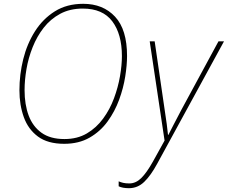

<svg xmlns="http://www.w3.org/2000/svg" viewBox="-20 -745 1196 1008"><path d="M317 10Q231 10 179.5 -28Q128 -66 105 -130Q82 -194 82 -271Q82 -354 102 -434.5Q122 -515 163.5 -580.5Q205 -646 268 -685.5Q331 -725 417 -725Q521 -725 584 -657.5Q647 -590 647 -451Q647 -404 637.5 -343.5Q628 -283 605.5 -221.5Q583 -160 545 -107.5Q507 -55 450.5 -22.5Q394 10 317 10ZM318 -15Q386 -15 436 -44.5Q486 -74 521.5 -122.5Q557 -171 578.5 -229Q600 -287 610 -345Q620 -403 620 -450Q620 -566 569.5 -633Q519 -700 415 -700Q347 -700 296 -672.5Q245 -645 209.5 -599.5Q174 -554 151.5 -497.5Q129 -441 119 -382.5Q109 -324 109 -272Q109 -196 130.5 -138.5Q152 -81 198 -48Q244 -15 318 -15ZM657 243Q623 243 603 233V207Q614 212 627 215Q640 218 659 218Q693 218 721.5 190Q750 162 783 103L844 -7L766 -528H792L844 -172Q851 -126 855.5 -93Q860 -60 862 -37H864Q875 -59 892 -91.5Q909 -124 932 -168L1127 -528H1156L805 115Q772 176 737.5 209.5Q703 243 657 243Z"/></svg>

Font: Noto Sans Disp Thin
Style: Italic
Weight: 100
Italic angle: -12°
Designer: Monotype Design Team
Foundry: Monotype Imaging Inc.
Version: Version 2.000;GOOG;noto-source:20170915:90ef993387c0